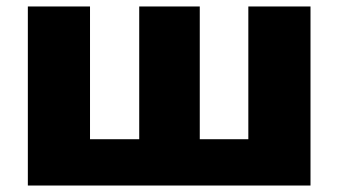

<svg xmlns="http://www.w3.org/2000/svg" viewBox="-20 -573 1045 593"><path d="M939 -553H747V-143H597V-553H410V-143H258V-553H66V0H939Z"/></svg>

Font: Noto Sans UI Black
Style: Regular
Weight: 900
Designer: Monotype Design Team
Foundry: Monotype Imaging Inc.
Version: Version 1.901